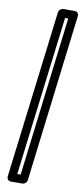

<svg xmlns="http://www.w3.org/2000/svg" viewBox="-112 -813 485 1126"><g transform="rotate(10 130.0 -250.0)"><path d="M71 225 188 -725H207L91 225ZM18 250C17 261 25 275 40 275H110C121 275 136 265 138 250L260 -750C261 -761 253 -775 238 -775H169C158 -775 143 -765 141 -750Z"/></g></svg>

Font: Falling Sky
Style: CondOuObl
Weight: 400
Designer: Paul D. Hunt
Foundry: Adobe Systems Incorporated
Version: Version 1.02